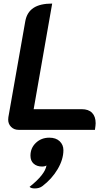

<svg xmlns="http://www.w3.org/2000/svg" viewBox="-20 -729 626 1078"><path d="M26 -57Q26 -66 27 -71L122 -610Q131 -660 168 -684.5Q205 -709 273 -709L169 -116H439Q477 -116 497 -95.5Q517 -75 517 -37Q517 -26 513 0H84Q59 0 42.5 -16.5Q26 -33 26 -57ZM241 200Q232 206 216 206Q187 206 169 190Q151 174 151 145Q151 102 181.5 73Q212 44 257 44Q294 44 315 64Q336 84 336 114Q336 166 303.5 221Q271 276 218 316Q201 329 175 329Q154 329 146 320Q233 251 241 200Z"/></svg>

Font: K2D
Style: Bold Italic
Weight: 700
Italic angle: -10°
Designer: Katatrad Aksorn Co.,Ltd.
Foundry: Cadson Demak Co.,Ltd.
Version: Version 1.000; ttfautohint (v1.6)